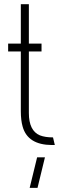

<svg xmlns="http://www.w3.org/2000/svg" viewBox="-20 -704 286 932"><path d="M124 208 160.2 59.6H198.2L162.1 208ZM19.5 -454.1V-492.2H81.1V-683.6H120.1V-492.2H181.6V-454.1H120.1V-155.3Q120.1 -69.3 173.8 -46.9Q199.2 -37.1 236.3 -37.1H237.3L246.1 0H231.4Q114.3 -1 89.8 -89.8Q81.1 -120.1 81.1 -164.1V-454.1Z"/></svg>

Font: Post No Bills Colombo Light
Style: Regular
Weight: 300
Designer: Kosala Senevirathne, Siva Puranthara, Lasantha Premarathna, Tharique Azeez
Foundry: Mooniak
Version: Version 1.220 ; ttfautohint (v1.6)